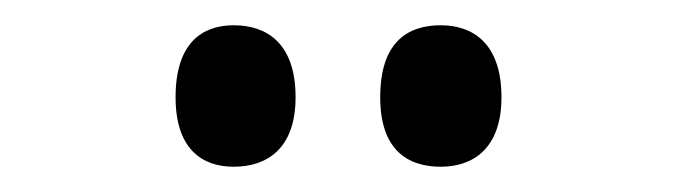

<svg xmlns="http://www.w3.org/2000/svg" viewBox="-20 -767 536 152"><path d="M329 -635C354 -635 377 -649 377 -690C377 -733 354 -747 329 -747C302 -747 281 -733 281 -690C281 -649 302 -635 329 -635ZM165 -635C191 -635 214 -649 214 -690C214 -733 191 -747 165 -747C140 -747 119 -733 119 -690C119 -649 140 -635 165 -635Z"/></svg>

Font: Noto Serif Thai Condensed Medium
Style: Regular
Weight: 500
Width: 3
Designer: Monotype Design Team
Foundry: Monotype Imaging Inc.
Version: Version 2.002